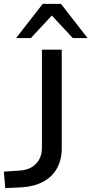

<svg xmlns="http://www.w3.org/2000/svg" viewBox="-26 -961 471 989"><path d="M1 8 -6 -77 71 -82Q109 -84 135 -98.5Q161 -113 175.5 -139Q190 -165 190 -200V-705H292V-197Q292 -138 267.5 -94Q243 -50 196.5 -25Q150 0 85 4ZM57 -765 194 -941H288L425 -765H349L241 -881L133 -765Z"/></svg>

Font: Nunito Sans 10pt SemiExpanded Medium
Style: Regular
Weight: 500
Width: 6
Designer: Vernon Adams
Foundry: Vernon Adams
Version: Version 3.101;gftools[0.9.27]